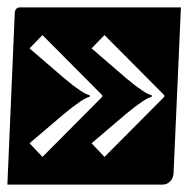

<svg xmlns="http://www.w3.org/2000/svg" viewBox="-20 -510 510 520"><path d="M0 -10 20 -475Q21 -490 35 -490H470L450 -40Q449 -27 440.5 -18.5Q432 -10 420 -10ZM60 -122 95 -85 257 -248V-252L95 -415L60 -379L154 -298Q204 -256 223 -252V-248Q205 -244 154 -202ZM228 -122 263 -85 425 -248V-252L263 -415L228 -379L322 -298Q372 -256 391 -252V-248Q373 -244 322 -202Z"/></svg>

Font: PrimecolorCV1
Style: Medium
Weight: 500
Designer: gluk
Foundry: gluk
Version: Version 0.672